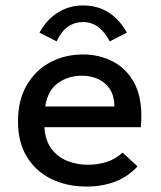

<svg xmlns="http://www.w3.org/2000/svg" viewBox="-20 -674 590 705"><path d="M299 11Q225 11 168 -17Q111 -45 78.5 -98.5Q46 -152 46 -228Q46 -306 78 -361Q110 -416 164 -445Q218 -474 285 -474Q344 -474 393 -449Q442 -424 470.5 -374Q499 -324 499 -249Q499 -228 497 -207H143Q146 -158 169 -127.5Q192 -97 227.5 -83Q263 -69 303 -69Q339 -69 372 -79.5Q405 -90 430 -114L485 -63Q450 -25 402.5 -7Q355 11 299 11ZM146 -283H400Q400 -337 366.5 -366.5Q333 -396 279 -396Q231 -396 193 -369Q155 -342 146 -283ZM188 -522 125 -554Q151 -602 192.5 -628Q234 -654 285 -654Q390 -654 446 -554L383 -522Q346 -593 285 -593Q254 -593 229.5 -576Q205 -559 188 -522Z"/></svg>

Font: Inconsolata SemiExpanded SemiBold
Style: Regular
Weight: 600
Width: 6
Monospace: yes
Designer: Raph Levien, Cyreal, Brenton Simpson
Foundry: Raph Levien, Cyreal, Google
Version: Version 3.001; ttfautohint (v1.8.2.53-6de2)